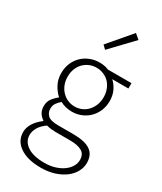

<svg xmlns="http://www.w3.org/2000/svg" viewBox="-241 -837 969 1151"><g transform="rotate(30 243.5 -261.5)"><path d="M249 231Q158 231 105 195Q52 159 52 98Q52 66 71 36Q90 6 123 -18V-22Q105 -33 93 -52Q81 -71 81 -99Q81 -131 99 -153.5Q117 -176 133 -187V-191Q110 -211 91.5 -245Q73 -279 73 -323Q73 -360 86 -391Q99 -422 122 -444.5Q145 -467 176 -479.5Q207 -492 242 -492Q262 -492 278 -488.5Q294 -485 305 -480H468V-443H356Q379 -423 394 -391.5Q409 -360 409 -322Q409 -285 396 -254Q383 -223 360.5 -200.5Q338 -178 307.5 -165.5Q277 -153 242 -153Q222 -153 200.5 -158Q179 -163 162 -173Q146 -160 134.5 -144Q123 -128 123 -104Q123 -78 142 -59.5Q161 -41 215 -41H318Q399 -41 437.5 -14.5Q476 12 476 69Q476 100 460 129.5Q444 159 414.5 181.5Q385 204 343 217.5Q301 231 249 231ZM242 -188Q267 -188 289.5 -197.5Q312 -207 329 -225Q346 -243 356 -268Q366 -293 366 -323Q366 -353 356 -378Q346 -403 329.5 -420Q313 -437 290 -446.5Q267 -456 242 -456Q216 -456 193.5 -446.5Q171 -437 154 -420Q137 -403 127 -378.5Q117 -354 117 -323Q117 -293 127 -268Q137 -243 154.5 -225Q172 -207 194.5 -197.5Q217 -188 242 -188ZM254 195Q294 195 327 184.5Q360 174 383 157Q406 140 418.5 118.5Q431 97 431 74Q431 34 402.5 17.5Q374 1 320 1H217Q209 1 192.5 -0.5Q176 -2 157 -7Q124 16 109 42Q94 68 94 94Q94 139 135.5 167Q177 195 254 195ZM231 -574 207 -597 341 -754 375 -725Z"/></g></svg>

Font: hySource Sans Pro Light
Style: Regular
Weight: 300
Designer: Paul D. Hunt
Foundry: Adobe Systems Incorporated
Version: Version 2.021;PS 2.000;hotconv 1.0.86;makeotf.lib2.5.63406